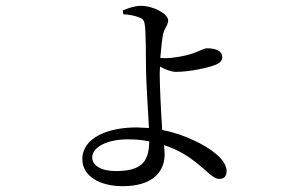

<svg xmlns="http://www.w3.org/2000/svg" viewBox="-20 -584 1040 660"><path d="M404 -535C421 -534 442 -531 459 -524C472 -519 476 -513 478 -497C481 -481 482 -387 482 -340C483 -291 489 -203 492 -144L449 -146C352 -146 263 -111 263 -37C263 21 322 56 402 56C503 56 546 8 546 -54L544 -85C568 -77 589 -68 608 -57C681 -14 706 31 734 31C750 31 759 22 759 4C759 -37 698 -78 647 -101C616 -116 580 -129 538 -137L537 -147C533 -205 529 -294 529 -330L530 -355C546 -346 568 -337 585 -337C633 -337 693 -351 715 -359C736 -366 744 -376 744 -387C744 -409 722 -418 691 -418C682 -418 667 -409 644 -401C617 -391 574 -384 547 -384L531 -385C534 -417 537 -451 541 -468C547 -491 558 -497 558 -514C558 -536 508 -564 464 -564C443 -564 421 -556 402 -548ZM493 -98C492 -28 467 4 378 4C326 4 297 -16 297 -43C297 -77 346 -105 419 -105C445 -105 470 -103 493 -98Z"/></svg>

Font: Harano Aji Mincho
Style: Regular
Weight: 400
Foundry: Masamichi Hosoda
Version: HaranoAjiMincho-Regular version 20230610;ttx 4.39.4